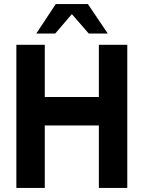

<svg xmlns="http://www.w3.org/2000/svg" viewBox="-20 -919 702 939"><path d="M463.5 -700H602.5V0H463.5V-305.5H199V0H60V-700H199V-444.5H463.5ZM410 -899 507 -755H414L331.5 -850L250 -755H157.5L252.5 -899Z"/></svg>

Font: Urbanist ExtraBold
Style: Regular
Weight: 800
Designer: Corey Hu
Foundry: Corey Hu
Version: Version 1.330; ttfautohint (v1.8.4.7-5d5b)